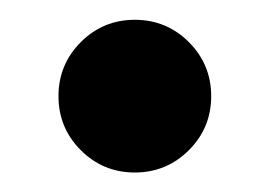

<svg xmlns="http://www.w3.org/2000/svg" viewBox="-20 -167 277 197"><path d="M118.3 10Q85.8 10 62.9 -12.9Q40 -35.8 40 -68.3Q40 -100.8 62.9 -123.8Q85.8 -146.7 118.3 -146.7Q150.8 -146.7 173.8 -123.8Q196.7 -100.8 196.7 -68.3Q196.7 -35.8 173.8 -12.9Q150.8 10 118.3 10Z"/></svg>

Font: Funnel Sans SemiBold
Style: Regular
Weight: 600
Designer: NORD ID, Kristian Moeller
Foundry: Dicotype
Version: Version 1.000